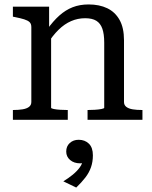

<svg xmlns="http://www.w3.org/2000/svg" viewBox="-20 -539 684 864"><path d="M38 0V-44H40Q63 -44 81.5 -47Q100 -50 110.5 -58Q121 -66 121 -80V-417Q121 -432 113 -439.5Q105 -447 89 -452Q73 -457 48 -462L38 -464V-509H201V-403L210 -392V-54Q210 -51 222 -48.5Q234 -46 251 -45Q268 -44 282 -44H285V0ZM621 0H374V-44H376Q390 -44 407 -45Q424 -46 436.5 -48.5Q449 -51 449 -54V-347Q449 -386 440.5 -410Q432 -434 413.5 -445.5Q395 -457 363 -457Q330 -457 300 -444Q270 -431 243.5 -405Q217 -379 193 -341L192 -406Q219 -444 247 -469Q275 -494 307 -506.5Q339 -519 379 -519Q427 -519 462.5 -502Q498 -485 518 -449.5Q538 -414 538 -358V-80Q538 -66 548.5 -58Q559 -50 577 -47Q595 -44 619 -44H621ZM323 305 265 277Q288 263 307.5 247Q327 231 339.5 213.5Q352 196 352 180L368 191Q361 194 354 195Q347 196 341 196Q313 196 295.5 181Q278 166 278 143Q278 119 294 104.5Q310 90 334 90Q362 90 380 107.5Q398 125 398 160Q398 189 389.5 213.5Q381 238 364 260Q347 282 323 305Z"/></svg>

Font: Roboto Serif 28pt
Style: Regular
Weight: 400
Designer: Greg Gazdowicz
Foundry: Commercial Type
Version: Version 1.008